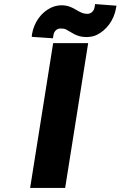

<svg xmlns="http://www.w3.org/2000/svg" viewBox="-20 -923 592 943"><path d="M136 -742 240 -735 242 -748C245 -770 259 -783 277 -783C289 -783 297 -782 305 -778C331 -765 355 -741 404 -741C422 -741 440 -744 456 -752C501 -774 540 -822 550 -884L552 -895L447 -903L445 -890C442 -868 427 -855 409 -855C363 -855 345 -897 282 -897C265 -897 247 -893 230 -885C184 -863 147 -815 137 -754ZM128 0H300L413 -711H241Z"/></svg>

Font: Asimov Pro
Style: UltObl
Weight: 900
Designer: Google
Version: Version 2.000980; 2014